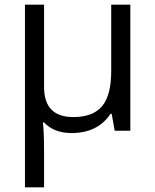

<svg xmlns="http://www.w3.org/2000/svg" viewBox="-20 -555 659 815"><path d="M167 -186Q167 -58.1 291 -58.1Q374.5 -58.1 413.3 -104.2Q452.1 -150.4 452.1 -253.9V-535.2H533.2V0H466.8L454.1 -71.8H449.2Q395 9.8 283.2 9.8Q210 9.8 167 -35.2H162.1Q167 5.9 167 84V240.2H85.9V-535.2H167Z"/></svg>

Font: WebKoruri
Style: Regular
Weight: 400
Foundry: lindwurm / mohemohe
Version: Version 1.00